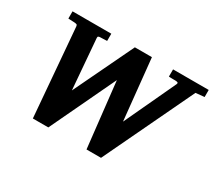

<svg xmlns="http://www.w3.org/2000/svg" viewBox="-129 -913 1301 1171"><g transform="rotate(30 521.0 -327.5)"><path d="M981 -615.2 680.2 16.1H578.1L526.9 -442.9L309.1 16.1H200.2L148.9 -603Q147.9 -612.8 142.8 -615Q137.7 -617.2 125 -618.2Q118.7 -618.2 111.3 -618.7Q105 -619.1 97.4 -619.4Q89.8 -619.6 83 -620.1V-670.9H356V-620.1Q347.2 -619.6 338.6 -619.4Q330.1 -619.1 323.2 -618.7Q314.9 -618.2 308.1 -618.2Q301.8 -618.2 296.4 -615.7Q291 -613.3 292 -604L320.8 -251L522 -670.9H642.1L686 -242.2L855 -604Q856.9 -608.9 856.4 -611.8Q856 -614.7 853.3 -616.2Q850.6 -617.7 846.2 -618.2Q841.8 -618.7 835.9 -619.1H820.8Q814 -619.1 806.2 -619.4Q798.3 -619.6 791 -620.1V-670.9H1042V-621.1Z"/></g></svg>

Font: Charis SIL Viet
Style: Bold Italic
Weight: 700
Italic angle: -11°
Foundry: SIL International
Version: Version 5.000